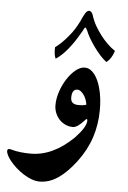

<svg xmlns="http://www.w3.org/2000/svg" viewBox="-116 -667 607 909"><g transform="rotate(5 188.0 -212.0)"><path d="M295.9 -180.7Q294.4 -193.4 289.8 -205.3Q285.2 -217.3 278.3 -226.8Q271.5 -236.3 263.7 -242.2Q255.9 -248 248 -248Q221.7 -248 221.7 -207.5Q221.7 -175.8 258.8 -175.8Q284.7 -175.8 295.9 -180.7ZM361.8 -162.1Q361.8 -92.3 341.1 -29.5Q320.3 33.2 277.3 89.8Q235.4 145 193.6 173.1Q151.9 201.2 106.4 201.2Q88.9 201.2 69.3 194.1Q49.8 187 30.8 175Q11.7 163.1 -6.1 147.2Q-23.9 131.3 -37.6 113.8Q-47.4 101.1 -53 89.6Q-58.6 78.1 -58.6 69.8Q-58.6 66.9 -57.1 64.2Q-55.7 61.5 -50.8 60.1Q-45.4 60.1 -41.7 61Q-38.1 62 -34.7 63H-35.2Q-17.6 67.9 5.6 70.6Q28.8 73.2 53.7 73.2Q159.2 73.2 256.3 -22Q281.2 -48.3 294.2 -69.3Q307.1 -90.3 307.1 -106.4Q307.1 -112.8 303.7 -112.8Q299.8 -112.8 295.4 -106.4Q262.7 -69.8 241.2 -69.8Q221.7 -69.8 204.8 -77.9Q188 -85.9 176 -99.1Q164.1 -112.3 157.2 -129.6Q150.4 -147 150.4 -165.5Q150.4 -197.3 161.6 -230.7Q172.9 -264.2 190.7 -291.7Q208.5 -319.3 230.5 -337.2Q252.4 -355 273.4 -355Q293 -355 309.1 -340.3Q325.2 -325.7 336.9 -299.8Q348.6 -273.9 355.2 -238.8Q361.8 -203.6 361.8 -162.1ZM408.2 -444.8Q397 -408.7 373 -390.1Q357.9 -400.9 341.8 -418.9Q325.7 -437 311.3 -457Q296.9 -477.1 285.6 -496.8Q274.4 -516.6 269 -531.2Q264.6 -538.6 262.9 -541.3Q261.2 -543.9 259.8 -543.9Q255.9 -543.9 252.9 -536.6Q250 -529.3 240.7 -514.6Q216.8 -472.2 188.7 -437.7Q160.6 -403.3 132.3 -384.8Q127.9 -393.6 126 -405.3Q124 -417 124.5 -438.5Q139.6 -449.7 155.3 -464.8Q170.9 -480 185.5 -498Q200.2 -515.1 212.2 -534.2Q224.1 -553.2 233.9 -573.2Q238.3 -583.5 242.7 -592.8Q247.1 -602.1 251.5 -609.1Q255.9 -616.2 260.5 -620.4Q265.1 -624.5 270.5 -624.5Q280.3 -624.5 287.1 -610.8Q292.5 -594.2 298.1 -581.1Q303.7 -567.9 310.3 -556.2Q316.9 -544.4 324 -534.2Q331.1 -523.9 338.9 -513.2Q371.6 -470.7 408.2 -446.3Z"/></g></svg>

Font: XB Niloofar
Style: Bold
Weight: 700
Designer: Behnam
Foundry: Irmug
Version: Version 7.201 2008